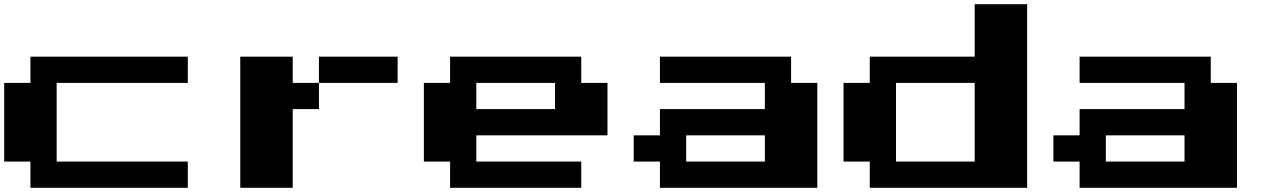

<svg xmlns="http://www.w3.org/2000/svg" viewBox="-20 -1020 6040 915"><path d="M125 -125V-250H0V-625H125V-750H875V-625H250V-250H875V-125Z M1375 -625H1500V-500H1375V-125H1125V-750H1375ZM1875 -750V-625H1500V-750Z M2125 -125V-250H2000V-625H2125V-750H2750V-625H2875V-375H2250V-250H2750V-125ZM2250 -500H2625V-625H2250Z M3125 -125V-250H3000V-375H3125V-500H3625V-625H3125V-750H3750V-625H3875V-125ZM3250 -250H3625V-375H3250Z M4125 -125V-250H4000V-625H4125V-750H4625V-1000H4875V-125ZM4250 -250H4625V-625H4250Z M5125 -125V-250H5000V-375H5125V-500H5625V-625H5125V-750H5750V-625H5875V-125ZM5250 -250H5625V-375H5250Z"/></svg>

Font: Press Start 2P
Style: Regular
Weight: 400
Designer: CodeMan38
Foundry: CodeMan38
Version: Version 3.000